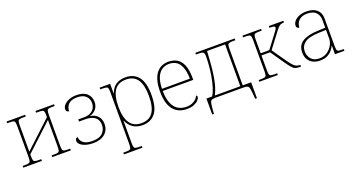

<svg xmlns="http://www.w3.org/2000/svg" viewBox="-45 -1202 3912 2097"><g transform="rotate(-20 1911.0 -153.0)"><path d="M45 0V-20H67Q100 -20 115 -24Q130 -28 134 -44Q138 -60 138 -94V-442Q138 -477 134 -492.5Q130 -508 115 -512Q100 -516 67 -516H45V-536H261V-516H237Q205 -516 189.5 -512Q174 -508 170 -492.5Q166 -477 166 -442V-142L476 -430V-442Q476 -477 472 -492.5Q468 -508 453 -512Q438 -516 405 -516H381V-536H597V-516H575Q542 -516 527 -512Q512 -508 508 -492.5Q504 -477 504 -442V-94Q504 -60 508 -44Q512 -28 527 -24Q542 -20 575 -20H597V0H381V-20H405Q438 -20 453 -24Q468 -28 472 -44Q476 -60 476 -94V-398L166 -110V-94Q166 -60 170 -44Q174 -28 189.5 -24Q205 -20 237 -20H261V0Z M857 10Q782 10 734.5 -16Q687 -42 687 -76Q687 -92 695.5 -101.5Q704 -111 717 -111Q717 -71 750.5 -43Q784 -15 857 -15Q937 -15 974.5 -52.5Q1012 -90 1012 -146Q1012 -205 972 -235Q932 -265 861 -265H789V-290H861Q919 -290 955.5 -322Q992 -354 992 -409Q992 -457 958.5 -489Q925 -521 857 -521Q790 -521 758 -489Q726 -457 726 -408Q692 -410 692 -441Q692 -468 714 -492Q736 -516 773.5 -531Q811 -546 857 -546Q940 -546 981 -507.5Q1022 -469 1022 -410Q1022 -357 992 -324Q962 -291 921 -281V-280Q978 -273 1010 -237Q1042 -201 1042 -146Q1042 -75 992.5 -32.5Q943 10 857 10Z M1127 240V220H1147Q1182 220 1197 216Q1212 212 1216 196Q1220 180 1220 146V-442Q1220 -477 1216 -492.5Q1212 -508 1197 -512Q1182 -516 1149 -516H1127V-536H1249V-424H1251Q1274 -488 1319 -517Q1364 -546 1429 -546Q1525 -546 1578.5 -479.5Q1632 -413 1632 -267Q1632 -122 1578.5 -56Q1525 10 1429 10Q1367 10 1321.5 -19Q1276 -48 1251 -106H1248V146Q1248 180 1252 196Q1256 212 1271.5 216Q1287 220 1321 220H1342V240ZM1426 -15Q1516 -15 1559 -76.5Q1602 -138 1602 -267Q1602 -395 1559 -458Q1516 -521 1426 -521Q1333 -521 1290.5 -457.5Q1248 -394 1248 -267Q1248 -144 1291.5 -79.5Q1335 -15 1426 -15Z M1946 10Q1843 10 1787.5 -59.5Q1732 -129 1732 -269Q1732 -349 1748.5 -402.5Q1765 -456 1792.5 -487.5Q1820 -519 1855 -532.5Q1890 -546 1927 -546Q1982 -546 2025 -522Q2068 -498 2092.5 -440Q2117 -382 2117 -281V-266H1762Q1763 -144 1810 -79.5Q1857 -15 1951 -15Q1998 -15 2035.5 -37.5Q2073 -60 2086 -94Q2099 -89 2099 -77Q2099 -60 2081 -39.5Q2063 -19 2029 -4.5Q1995 10 1946 10ZM2087 -291Q2085 -376 2064.5 -426.5Q2044 -477 2009 -499Q1974 -521 1927 -521Q1883 -521 1846.5 -499Q1810 -477 1787.5 -427Q1765 -377 1762 -291Z M2182 160V-25H2248Q2271 -60 2287.5 -113.5Q2304 -167 2315 -229.5Q2326 -292 2331 -353Q2336 -414 2336 -464Q2336 -496 2323 -506Q2310 -516 2281 -516H2239V-536H2697V-516H2675Q2642 -516 2627 -512Q2612 -508 2608 -492.5Q2604 -477 2604 -442V-25H2702V160H2682L2677 96Q2673 54 2668 33.5Q2663 13 2649 6.5Q2635 0 2605 0H2279Q2250 0 2235.5 6.5Q2221 13 2216 33.5Q2211 54 2207 96L2202 160ZM2280 -25H2576V-511H2366Q2360 -385 2350 -295.5Q2340 -206 2323.5 -142Q2307 -78 2280 -25Z M2787 0V-20H2807Q2842 -20 2857 -24Q2872 -28 2876 -44Q2880 -60 2880 -94V-442Q2880 -477 2876 -492.5Q2872 -508 2857 -512Q2842 -516 2809 -516H2787V-536H3003V-516H2979Q2947 -516 2931.5 -512Q2916 -508 2912 -492.5Q2908 -477 2908 -442V-287H3008L3124 -440Q3143 -465 3150 -476Q3157 -487 3157 -497Q3157 -507 3145.5 -511.5Q3134 -516 3093 -516V-536H3262V-516Q3230 -516 3212 -504Q3194 -492 3175 -467L3031 -277L3143 -116Q3169 -80 3187.5 -59Q3206 -38 3224.5 -29Q3243 -20 3268 -20H3272V0H3258Q3228 0 3208 -7Q3188 -14 3167.5 -37.5Q3147 -61 3113 -110L3008 -262H2908V-94Q2908 -60 2912 -44Q2916 -28 2931.5 -24Q2947 -20 2981 -20H3003V0Z M3490 10Q3451 10 3416 -5.5Q3381 -21 3359 -54.5Q3337 -88 3337 -140Q3337 -222 3399.5 -261.5Q3462 -301 3583 -305L3666 -308V-402Q3666 -450 3634 -485.5Q3602 -521 3531 -521Q3470 -521 3436 -489Q3402 -457 3402 -407Q3369 -407 3369 -438Q3369 -466 3389 -490.5Q3409 -515 3445.5 -530.5Q3482 -546 3531 -546Q3609 -546 3651.5 -509Q3694 -472 3694 -407V-94Q3694 -59 3697.5 -43.5Q3701 -28 3715 -24Q3729 -20 3758 -20H3777V0H3667V-100H3665Q3655 -78 3634.5 -52Q3614 -26 3579 -8Q3544 10 3490 10ZM3494 -15Q3547 -15 3585.5 -41.5Q3624 -68 3645 -106.5Q3666 -145 3666 -181V-283L3580 -280Q3463 -276 3415 -239Q3367 -202 3367 -140Q3367 -89 3399 -52Q3431 -15 3494 -15Z"/></g></svg>

Font: Noto Serif Thin
Style: Regular
Weight: 100
Designer: Monotype Design Team
Foundry: Monotype Imaging Inc.
Version: Version 2.015